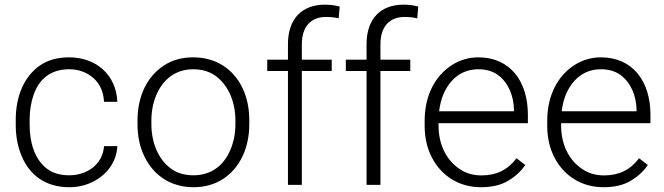

<svg xmlns="http://www.w3.org/2000/svg" viewBox="-20 -780 2802 810"><path d="M272 -40.5C231.4 -40.5 199.2 -50.8 174.8 -70.8C125.5 -110.8 105 -179.2 105 -253.9V-274.4C105 -312 110.4 -346.7 121.6 -379.4C143.6 -443.8 191.4 -487.8 271.5 -487.8C311 -487.8 345.2 -475.6 373.5 -451.2C401.4 -426.8 416.5 -393.1 418.9 -350.6H475.1C470.2 -465.3 384.8 -538.1 271.5 -538.1C222.2 -538.1 181.2 -526.4 147.9 -503.4C81.1 -456.5 46.4 -373.5 46.4 -274.4V-253.9C46.4 -204.6 54.7 -160.2 71.8 -120.6C105.5 -40.5 172.9 9.8 272 9.8C307.6 9.8 340.8 2.4 371.1 -12.7C431.2 -42.5 471.7 -96.7 475.1 -163.6H418.9C413.1 -84 344.7 -40.5 272 -40.5Z M560.1 -256.3C560.1 -205.1 569.8 -159.7 589.4 -119.6C628.4 -39.1 701.2 9.8 796.4 9.8C843.8 9.8 885.3 -2 920.9 -24.9C991.2 -70.8 1031.7 -154.3 1031.7 -256.3V-272C1031.7 -323.2 1022 -369.1 1002.9 -409.2C963.9 -489.3 891.1 -538.1 795.4 -538.1C748 -538.1 707 -526.9 671.9 -503.9C601.1 -458 560.1 -375 560.1 -272ZM618.7 -272C618.7 -310.1 625.5 -345.7 639.2 -378.4C666.5 -443.8 719.2 -487.8 795.4 -487.8C834 -487.8 866.2 -477.5 892.6 -457.5C945.3 -417 973.1 -348.1 973.1 -272V-256.3C973.1 -217.8 966.3 -182.1 952.6 -149.4C925.3 -83.5 872.6 -40.5 796.4 -40.5C757.8 -40.5 725.6 -50.3 699.2 -70.3C646.5 -109.9 618.7 -179.7 618.7 -256.3Z M1253.4 -480.5H1379.4V-528.3H1253.4V-593.8C1253.4 -667.5 1291.5 -708.5 1355.5 -708.5C1375 -708.5 1392.6 -706.5 1408.7 -702.6L1413.1 -752.4C1393.1 -757.8 1372.6 -760.3 1350.6 -760.3C1254.4 -760.3 1194.8 -701.2 1194.8 -593.8V-528.3H1107.4V-480.5H1194.8V0H1253.4Z M1585 -480.5H1710.9V-528.3H1585V-593.8C1585 -667.5 1623 -708.5 1687 -708.5C1706.5 -708.5 1724.1 -706.5 1740.2 -702.6L1744.6 -752.4C1724.6 -757.8 1704.1 -760.3 1682.1 -760.3C1585.9 -760.3 1526.4 -701.2 1526.4 -593.8V-528.3H1439V-480.5H1526.4V0H1585Z M2008.8 9.8C2056.2 9.8 2094.7 0.5 2125 -18.1C2154.8 -36.1 2178.7 -58.1 2195.8 -84L2159.2 -112.3C2120.6 -62 2073.2 -40 2011.2 -40C1975.6 -40 1943.8 -49.3 1917 -68.4C1862.3 -105.5 1830.1 -171.9 1830.1 -249.5V-260.3H2207V-295.9C2207 -436.5 2132.8 -538.1 1998 -538.1C1958 -538.1 1920.9 -527.3 1886.2 -505.4C1817.4 -461.4 1771.5 -379.4 1771.5 -270.5V-249.5C1771.5 -199.2 1781.7 -154.3 1802.2 -115.2C1842.8 -37.1 1917 9.8 2008.8 9.8ZM1998 -487.8C2031.2 -487.8 2059.1 -479.5 2081.1 -463.4C2125 -430.7 2147 -376 2148.4 -316.9V-310.5H1832.5C1838.9 -363.8 1856.9 -406.7 1886.7 -439.5C1916.5 -471.7 1953.6 -487.8 1998 -487.8Z M2525.9 9.8C2573.2 9.8 2611.8 0.5 2642.1 -18.1C2671.9 -36.1 2695.8 -58.1 2712.9 -84L2676.3 -112.3C2637.7 -62 2590.3 -40 2528.3 -40C2492.7 -40 2460.9 -49.3 2434.1 -68.4C2379.4 -105.5 2347.2 -171.9 2347.2 -249.5V-260.3H2724.1V-295.9C2724.1 -436.5 2649.9 -538.1 2515.1 -538.1C2475.1 -538.1 2438 -527.3 2403.3 -505.4C2334.5 -461.4 2288.6 -379.4 2288.6 -270.5V-249.5C2288.6 -199.2 2298.8 -154.3 2319.3 -115.2C2359.9 -37.1 2434.1 9.8 2525.9 9.8ZM2515.1 -487.8C2548.3 -487.8 2576.2 -479.5 2598.1 -463.4C2642.1 -430.7 2664.1 -376 2665.5 -316.9V-310.5H2349.6C2356 -363.8 2374 -406.7 2403.8 -439.5C2433.6 -471.7 2470.7 -487.8 2515.1 -487.8Z"/></svg>

Font: Vazirmatn ExtraLight
Style: Regular
Weight: 200
Designer: Saber Rastikerdar
Foundry: Saber Rastikerdar
Version: Version 33.003